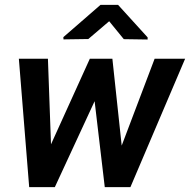

<svg xmlns="http://www.w3.org/2000/svg" viewBox="-20 -770 782 790"><path d="M170.4 -133.3 349.6 -528.3H433.6L383.3 -383.8L205.6 0H133.3ZM177.2 -528.3 191.9 -119.1 177.7 0H100.1L57.6 -528.3ZM468.3 -138.2 616.2 -528.3H741.7L516.6 0H434.1ZM442.4 -528.3 485.8 -123.5 478 0H411.1L364.3 -396L364.7 -528.3ZM465.8 -750 587.4 -616.2V-607.4L489.3 -608.9L429.2 -682.6L343.3 -609.4L241.2 -607.9L240.7 -617.2L393.6 -750Z"/></svg>

Font: Roboto SemiBold
Style: Italic
Weight: 600
Designer: Christian Robertson
Foundry: Google
Version: Version 3.009; 2024